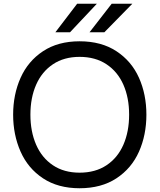

<svg xmlns="http://www.w3.org/2000/svg" viewBox="-20 -993 851 1023"><path d="M50 -382Q50 -489 89.5 -578Q129 -667 209 -720Q289 -773 404 -773Q520 -773 600.5 -720Q681 -667 720.5 -578.5Q760 -490 760 -382Q760 -274 720.5 -185Q681 -96 600.5 -43Q520 10 404 10Q289 10 209 -43Q129 -96 89.5 -185.5Q50 -275 50 -382ZM668 -382Q668 -472 637.5 -541.5Q607 -611 547.5 -650.5Q488 -690 404 -690Q321 -690 262 -650.5Q203 -611 172.5 -541.5Q142 -472 142 -382Q142 -292 172.5 -222Q203 -152 262 -112.5Q321 -73 404 -73Q488 -73 547.5 -112.5Q607 -152 637.5 -222Q668 -292 668 -382ZM353 -821H275L391 -973H496ZM536 -821H457L575 -973H685Z"/></svg>

Font: Open Sauce One
Style: Regular
Weight: 400
Designer: Alfredo Marco Pradil
Foundry: Creative Sauce Fz LLC
Version: Version 1.477